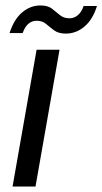

<svg xmlns="http://www.w3.org/2000/svg" viewBox="-20 -683 375 703"><path d="M26 0 114 -501H198L110 0ZM15 -562Q31 -612 61 -637.5Q91 -663 128 -663Q155 -663 170 -651.5Q185 -640 199 -628Q213 -616 235 -616Q251 -616 265 -627.5Q279 -639 286 -661H335Q320 -612 289.5 -586Q259 -560 221 -560Q194 -560 178 -572Q162 -584 148.5 -595.5Q135 -607 114 -607Q97 -607 84 -596Q71 -585 63 -562Z"/></svg>

Font: DM Sans 17pt
Style: Italic
Weight: 400
Italic angle: -10°
Version: Version 4.004;gftools[0.9.30]